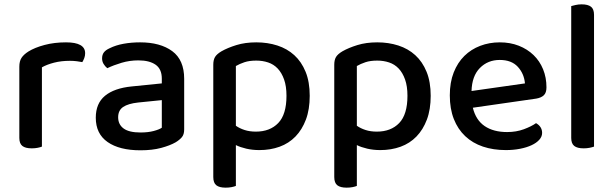

<svg xmlns="http://www.w3.org/2000/svg" viewBox="-20 -677 2830 884"><path d="M173 -2Q166 1 153.5 3.5Q141 6 126 6Q97 6 83 -5Q69 -16 69 -42V-370Q69 -395 79 -410.5Q89 -426 111 -440Q140 -458 185 -470Q230 -482 284 -482Q372 -482 372 -432Q372 -420 368 -409.5Q364 -399 359 -391Q349 -393 334 -395Q319 -397 302 -397Q262 -397 229 -388.5Q196 -380 173 -367Z M627 -67Q662 -67 688 -74Q714 -81 725 -89V-216L616 -205Q570 -200 547 -184.5Q524 -169 524 -137Q524 -104 549 -85.5Q574 -67 627 -67ZM625 -482Q718 -482 773 -441.5Q828 -401 828 -314V-81Q828 -58 817.5 -45.5Q807 -33 789 -22Q763 -7 722 4Q681 15 627 15Q530 15 475.5 -23Q421 -61 421 -135Q421 -201 463.5 -236Q506 -271 586 -279L725 -293V-315Q725 -359 696.5 -379Q668 -399 617 -399Q577 -399 540 -388Q503 -377 474 -363Q464 -371 457 -382.5Q450 -394 450 -408Q450 -425 458.5 -436Q467 -447 485 -455Q513 -469 549 -475.5Q585 -482 625 -482Z M1174 14Q1142 14 1114 7.5Q1086 1 1066 -9V179Q1059 182 1046.5 184.5Q1034 187 1019 187Q990 187 976 176Q962 165 962 138V-379Q962 -401 970 -414.5Q978 -428 1000 -441Q1028 -457 1068.5 -469.5Q1109 -482 1160 -482Q1212 -482 1257 -467.5Q1302 -453 1335 -423Q1368 -393 1387 -346.5Q1406 -300 1406 -236Q1406 -173 1388.5 -126.5Q1371 -80 1340.5 -48.5Q1310 -17 1267.5 -1.5Q1225 14 1174 14ZM1158 -71Q1223 -71 1261 -110.5Q1299 -150 1299 -236Q1299 -280 1288 -311Q1277 -342 1258.5 -361.5Q1240 -381 1214.5 -389.5Q1189 -398 1160 -398Q1128 -398 1105.5 -390.5Q1083 -383 1066 -373V-98Q1083 -86 1106 -78.5Q1129 -71 1158 -71Z M1731 14Q1699 14 1671 7.5Q1643 1 1623 -9V179Q1616 182 1603.5 184.5Q1591 187 1576 187Q1547 187 1533 176Q1519 165 1519 138V-379Q1519 -401 1527 -414.5Q1535 -428 1557 -441Q1585 -457 1625.5 -469.5Q1666 -482 1717 -482Q1769 -482 1814 -467.5Q1859 -453 1892 -423Q1925 -393 1944 -346.5Q1963 -300 1963 -236Q1963 -173 1945.5 -126.5Q1928 -80 1897.5 -48.5Q1867 -17 1824.5 -1.5Q1782 14 1731 14ZM1715 -71Q1780 -71 1818 -110.5Q1856 -150 1856 -236Q1856 -280 1845 -311Q1834 -342 1815.5 -361.5Q1797 -381 1771.5 -389.5Q1746 -398 1717 -398Q1685 -398 1662.5 -390.5Q1640 -383 1623 -373V-98Q1640 -86 1663 -78.5Q1686 -71 1715 -71Z M2157 -181Q2171 -124 2211.5 -96.5Q2252 -69 2315 -69Q2357 -69 2392 -82Q2427 -95 2448 -110Q2476 -94 2476 -65Q2476 -48 2463 -33.5Q2450 -19 2427.5 -8.5Q2405 2 2374.5 8Q2344 14 2309 14Q2251 14 2203.5 -2Q2156 -18 2122 -50Q2088 -82 2069.5 -129Q2051 -176 2051 -238Q2051 -298 2069 -343.5Q2087 -389 2118 -419.5Q2149 -450 2191 -466Q2233 -482 2281 -482Q2329 -482 2368.5 -466.5Q2408 -451 2436.5 -423.5Q2465 -396 2480.5 -358Q2496 -320 2496 -275Q2496 -250 2484 -238.5Q2472 -227 2449 -223ZM2281 -401Q2226 -401 2189.5 -364Q2153 -327 2151 -258L2397 -293Q2393 -338 2364 -369.5Q2335 -401 2281 -401Z M2667 6Q2638 6 2624 -5Q2610 -16 2610 -42V-649Q2617 -651 2630 -654Q2643 -657 2658 -657Q2687 -657 2701 -646Q2715 -635 2715 -609V-2Q2707 1 2694.5 3.5Q2682 6 2667 6Z"/></svg>

Font: Baloo 2 Medium
Style: Regular
Weight: 500
Designer: Sarang Kulkarni and Ek Type
Foundry: Ek Type
Version: Version 1.640;hotconv 1.0.111;makeotfexe 2.5.65597; ttfautoh